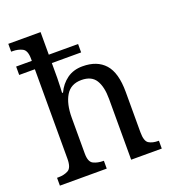

<svg xmlns="http://www.w3.org/2000/svg" viewBox="-138 -863 865 967"><g transform="rotate(-20 294.5 -380.0)"><path d="M17 0V-42H24Q55 -42 77 -54Q99 -66 99 -114V-594H15V-639H99V-650Q99 -695 76.5 -706.5Q54 -718 24 -718H17V-760H190V-639H347V-594H190V-514Q190 -489 188.5 -463Q187 -437 187 -435H192Q211 -476 245.5 -501Q280 -526 329 -526Q407 -526 448.5 -479.5Q490 -433 490 -330V-114Q490 -66 509.5 -54Q529 -42 560 -42H563V0H399V-326Q399 -391 376.5 -427Q354 -463 300 -463Q243 -463 216.5 -419Q190 -375 190 -301V-109Q190 -64 212.5 -53Q235 -42 265 -42H268V0Z"/></g></svg>

Font: Noto Serif Hebrew SemiCondensed
Style: Regular
Weight: 400
Width: 4
Designer: Monotype Design Team
Foundry: Monotype Imaging Inc.
Version: Version 2.004; ttfautohint (v1.8.4.7-5d5b)